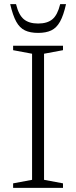

<svg xmlns="http://www.w3.org/2000/svg" viewBox="-20 -902 366 922"><path d="M282.5 -21.5V0H43V-21.5L134 -38.5V-644L43 -661V-682.5H282.5V-661L191.5 -644V-38.5ZM163 -789Q207.5 -789 232 -809.8Q256.5 -830.5 269 -882H297Q285 -828 268.2 -798Q251.5 -768 226.2 -756Q201 -744 163 -744Q125 -744 99.8 -756Q74.5 -768 58 -798Q41.5 -828 29 -882H57Q69.5 -830.5 94.2 -809.8Q119 -789 163 -789Z"/></svg>

Font: Newsreader 14pt Light
Style: Regular
Weight: 300
Designer: Hugues Gentile
Foundry: Production Type
Version: Version 1.003